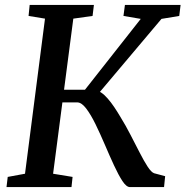

<svg xmlns="http://www.w3.org/2000/svg" viewBox="-20 -763 756 783"><path d="M510 0Q495.5 0 479.2 -24.8Q463 -49.5 444.8 -89Q426.5 -128.5 407.8 -172.5Q389 -216.5 369.8 -256Q350.5 -295.5 331.5 -320.5Q312.5 -345.5 294.5 -345.5H207.5L214.5 -397H326.5L554 -686L483.5 -698L489.5 -743H716.5L711 -698L638.5 -686L356 -351L367 -394.5Q380 -394 393 -385.2Q406 -376.5 419.2 -361.2Q432.5 -346 445.5 -326.8Q458.5 -307.5 471.5 -285.5Q492.5 -251.5 512.2 -213.2Q532 -175 549.5 -140.8Q567 -106.5 582 -83.5Q597 -60.5 608.5 -56.5L653.5 -44.5L649 0ZM6.5 0 11.5 -41.5 82 -54.5 163.5 -687 96.5 -698 101 -743H363L357.5 -698L279 -687L196.5 -54.5L276 -41.5L271.5 0Z"/></svg>

Font: Merriweather 20pt Medium
Style: Italic
Weight: 500
Italic angle: -7.8°
Version: Version 2.101